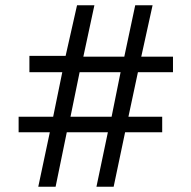

<svg xmlns="http://www.w3.org/2000/svg" viewBox="-20 -710 728 730"><path d="M125.5 0 169.4 -207H50.8V-266.1H182.1L216.8 -435.5H91.8V-497.6H229.5L272.9 -689.9H338.9L296.9 -494.6H452.6L494.1 -689.9H560.1L517.1 -494.6H637.7V-435.5H504.4L468.3 -266.1H596.7V-207H455.6L412.1 0H346.7L390.1 -207H233.9L191.4 0ZM248 -266.1H404.3L438.5 -435.5H282.7Z"/></svg>

Font: HK Grotesk Medium Legacy
Style: Regular
Weight: 500
Designer: Alfredo Marco Pradil
Foundry: Hanken Design Co.
Version: Version 2.022;PS 002.022;hotconv 1.0.88;makeotf.lib2.5.64775